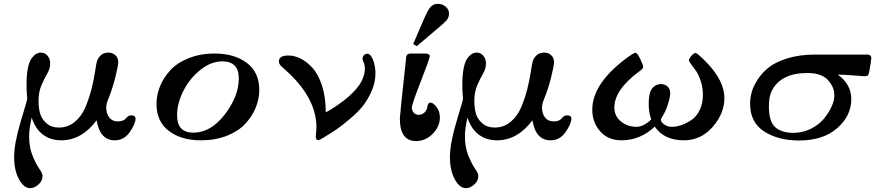

<svg xmlns="http://www.w3.org/2000/svg" viewBox="-20 -731 4590 1007"><path d="M54.2 92.8Q54.2 21 88.6 -93.5Q123 -208 123 -211.9Q123 -213.9 121.1 -235.8Q119.1 -257.8 119.1 -288.1Q119.1 -338.9 126.5 -374Q133.8 -409.2 146 -425.5Q158.2 -441.9 170.2 -448.5Q182.1 -455.1 194.8 -455.1Q215.8 -455.1 229.5 -438.5Q243.2 -421.9 243.2 -397.9Q243.2 -371.1 227.5 -344.5Q211.9 -317.9 197 -283Q182.1 -248 182.1 -201.2Q182.1 -165 190.2 -136Q198.2 -106.9 223.6 -84.5Q249 -62 289.1 -62Q336.9 -62 373.5 -93Q410.2 -124 429.7 -172.6Q449.2 -221.2 460.7 -267.1Q472.2 -313 479 -357.9Q485.8 -402.8 488.8 -411.1Q505.9 -455.1 548.8 -455.1Q569.8 -455.1 585 -441.7Q600.1 -428.2 600.1 -405.8Q600.1 -386.7 585 -325.9Q569.8 -265.1 546.9 -209Q537.1 -185.1 537.1 -168Q537.1 -133.8 553.5 -114Q569.8 -94.2 597.2 -94.2Q627.9 -94.2 640.4 -110.1Q652.8 -126 668 -126Q690.9 -126 690.9 -108.9Q690.9 -82 660.9 -38.6Q630.9 4.9 582 4.9Q503.9 4.9 486.8 -100.1Q408.7 4.9 300.8 4.9Q225.6 4.9 180.2 -48.8Q161.1 -71.8 146 -113.8Q132.8 -58.6 132.8 -17.1Q132.8 41 150.4 84.5Q168 127.9 185.5 153.1Q203.1 178.2 203.1 191.9Q203.1 217.8 181.6 236.8Q160.2 255.9 138.2 255.9Q105 255.9 79.6 209.2Q54.2 162.6 54.2 92.8Z M800.8 -186Q800.8 -231.9 818.6 -276.9Q836.4 -321.8 872.1 -361.3Q907.7 -400.9 968.8 -425.5Q1029.8 -450.2 1106.4 -450.2Q1209.5 -450.2 1274.7 -401.1Q1339.8 -352.1 1339.8 -258.8Q1339.8 -211.9 1321.3 -166.5Q1302.7 -121.1 1266.6 -82Q1230.5 -43 1170.2 -19Q1109.9 4.9 1033.7 4.9Q930.7 4.9 865.7 -44.2Q800.8 -93.3 800.8 -186ZM908.7 -127Q908.7 -35.2 993.7 -35.2Q1085.4 -35.2 1158.9 -130.6Q1232.4 -226.1 1232.4 -319.8Q1232.4 -408.7 1146.5 -409.2Q1085.4 -409.2 1029.1 -363Q972.7 -316.9 940.7 -252Q908.7 -187 908.7 -127Z M1442.4 -410.2Q1444.3 -439.9 1492.2 -439.9Q1524.4 -439.9 1556.4 -424.1Q1588.4 -408.2 1618.9 -375Q1649.4 -341.8 1668.9 -281.5Q1688.5 -221.2 1688.5 -142.1L1703.6 -149.9Q1718.8 -158.7 1730.5 -166.3Q1742.2 -173.8 1762.7 -188.5Q1783.2 -203.1 1799.3 -216.6Q1815.4 -230 1834 -249Q1852.5 -268.1 1865 -286.1Q1877.4 -304.2 1885.5 -326.7Q1893.6 -349.1 1893.6 -371.1Q1893.6 -388.2 1887.5 -403.1Q1881.3 -418 1881.3 -423.8Q1881.3 -433.6 1888.9 -441.4Q1896.5 -449.2 1906.2 -449.2Q1924.3 -449.2 1936.8 -416Q1949.2 -382.8 1949.2 -347.2Q1949.2 -299.3 1928.7 -252.7Q1908.2 -206.1 1881.8 -173.6Q1855.5 -141.1 1813 -105.5Q1770.5 -69.8 1744.9 -52.5Q1719.2 -35.2 1681.6 -12.2Q1655.8 3.9 1649.4 3.9Q1636.2 3.9 1636.2 -15.1Q1636.2 -20 1637.9 -35.9Q1639.6 -51.8 1639.6 -63Q1639.6 -222.2 1470.2 -370.1Q1459 -379.9 1454.6 -384Q1450.2 -388.2 1446.3 -395.3Q1442.4 -402.3 1442.4 -410.2Z M2077.1 -109.9Q2077.1 -126 2108.9 -416Q2108.9 -418 2109.4 -421.9Q2109.9 -425.8 2109.9 -428Q2109.9 -430.2 2110.4 -433.1Q2110.8 -436 2111.8 -438Q2112.8 -439.9 2114 -441.9Q2115.2 -443.8 2117.2 -445.3Q2119.1 -446.8 2121.6 -448Q2124 -449.2 2127.4 -449.7Q2130.9 -450.2 2134.8 -450.2H2208Q2233.9 -450.2 2233.9 -436Q2233.9 -423.8 2187 -304Q2140.1 -184.1 2140.1 -167Q2140.1 -150.9 2150.1 -139.9Q2160.2 -128.9 2174.8 -128.9Q2208 -128.9 2220.2 -164.1Q2220.2 -166 2221.7 -173.1Q2223.1 -180.2 2224.6 -183.1Q2226.1 -186 2229 -189.5Q2231.9 -192.9 2236.8 -192.9Q2252 -192.9 2269.5 -169.9Q2287.1 -147 2287.1 -115.2Q2287.1 -67.4 2249.5 -29.3Q2211.9 8.8 2162.1 8.8Q2077.1 9.3 2077.1 -109.9ZM2147 -500Q2213.9 -657.2 2222.2 -670.9Q2241.2 -707 2267.1 -710Q2272 -710.9 2277.8 -710.9Q2298.8 -710.9 2316.9 -696.5Q2335 -682.1 2335 -659.2Q2335 -638.2 2319.6 -621.6Q2304.2 -605 2225.1 -539.1Q2189 -508.3 2166 -488.8Z M2339.8 92.8Q2339.8 21 2374.3 -93.5Q2408.7 -208 2408.7 -211.9Q2408.7 -213.9 2406.7 -235.8Q2404.8 -257.8 2404.8 -288.1Q2404.8 -338.9 2412.1 -374Q2419.4 -409.2 2431.6 -425.5Q2443.8 -441.9 2455.8 -448.5Q2467.8 -455.1 2480.5 -455.1Q2501.5 -455.1 2515.1 -438.5Q2528.8 -421.9 2528.8 -397.9Q2528.8 -371.1 2513.2 -344.5Q2497.6 -317.9 2482.7 -283Q2467.8 -248 2467.8 -201.2Q2467.8 -165 2475.8 -136Q2483.9 -106.9 2509.3 -84.5Q2534.7 -62 2574.7 -62Q2622.6 -62 2659.2 -93Q2695.8 -124 2715.3 -172.6Q2734.9 -221.2 2746.3 -267.1Q2757.8 -313 2764.6 -357.9Q2771.5 -402.8 2774.4 -411.1Q2791.5 -455.1 2834.5 -455.1Q2855.5 -455.1 2870.6 -441.7Q2885.7 -428.2 2885.7 -405.8Q2885.7 -386.7 2870.6 -325.9Q2855.5 -265.1 2832.5 -209Q2822.8 -185.1 2822.8 -168Q2822.8 -133.8 2839.1 -114Q2855.5 -94.2 2882.8 -94.2Q2913.6 -94.2 2926 -110.1Q2938.5 -126 2953.6 -126Q2976.6 -126 2976.6 -108.9Q2976.6 -82 2946.5 -38.6Q2916.5 4.9 2867.7 4.9Q2789.6 4.9 2772.5 -100.1Q2694.3 4.9 2586.4 4.9Q2511.2 4.9 2465.8 -48.8Q2446.8 -71.8 2431.6 -113.8Q2418.5 -58.6 2418.5 -17.1Q2418.5 41 2436 84.5Q2453.6 127.9 2471.2 153.1Q2488.8 178.2 2488.8 191.9Q2488.8 217.8 2467.3 236.8Q2445.8 255.9 2423.8 255.9Q2390.6 255.9 2365.2 209.2Q2339.8 162.6 2339.8 92.8Z M3086.4 -155.8Q3086.4 -295.9 3275.4 -433.1Q3305.2 -454.1 3312.5 -454.1Q3322.3 -454.1 3337.9 -421.6Q3353.5 -389.2 3353.5 -380.1Q3353.5 -371.1 3334.5 -357.9Q3202.6 -260.7 3202.1 -168Q3202.1 -121.1 3237.3 -93.5Q3272.5 -65.9 3316.4 -65.9H3318.4Q3356.4 -65.9 3395.5 -105Q3382.3 -142.1 3382.3 -184.1Q3382.3 -238.3 3395.5 -259.8Q3413.6 -289.6 3447.3 -290Q3467.3 -290 3481.2 -277.1Q3495.1 -264.2 3495.1 -243.2Q3495.1 -222.2 3483.6 -185.5Q3472.2 -148.9 3453.1 -118.2Q3446.3 -108.4 3446.3 -102.1Q3446.3 -90.8 3463.4 -78.4Q3480.5 -65.9 3504.4 -65.9Q3526.4 -65.9 3550.8 -74Q3575.2 -82 3602.8 -99.1Q3630.4 -116.2 3648.4 -151.1Q3666.5 -186 3666.5 -232.9Q3666.5 -272.9 3654.8 -307.4Q3643.1 -341.8 3629.6 -360.4Q3616.2 -378.9 3604.7 -394Q3593.3 -409.2 3593.3 -414.1Q3593.3 -422.9 3606.2 -438Q3619.1 -453.1 3628.2 -453.1Q3637.2 -453.1 3687.5 -401.9Q3779.3 -305.7 3779.3 -216.8Q3779.3 -135.7 3717.8 -65.4Q3656.2 4.9 3566.4 4.9Q3463.4 4.9 3414.1 -66.9Q3337.9 4.9 3239.3 4.9Q3169.4 4.9 3127.9 -42Q3086.4 -88.9 3086.4 -155.8Z M3914.1 -187Q3914.1 -214.8 3921.9 -245.4Q3929.7 -275.9 3952.9 -312.5Q3976.1 -349.1 4012 -377.4Q4047.9 -405.8 4110.8 -425.3Q4173.8 -444.8 4254.9 -444.8H4527.8Q4549.8 -444.8 4549.8 -425.8Q4549.8 -418 4539.1 -356Q4536.1 -340.8 4531.5 -335.9Q4526.9 -331.1 4516.1 -331.1Q4513.2 -331.1 4456.1 -335.4Q4398.9 -339.8 4374 -339.8Q4444.8 -289.1 4444.8 -210.9Q4444.8 -124 4371.3 -59.1Q4297.9 5.9 4169.9 5.9Q4062 5.9 3988 -41.5Q3914.1 -88.9 3914.1 -187ZM4012.7 -172.9Q4012.7 -92.8 4046.4 -63.5Q4080.1 -34.2 4141.1 -34.2Q4189 -34.2 4231 -54.7Q4272.9 -75.2 4299.3 -106.2Q4325.7 -137.2 4340.8 -170.2Q4356 -203.1 4356 -231Q4356 -274.9 4322 -311.5Q4288.1 -348.1 4214.8 -348.1Q4073.7 -348.1 4026.9 -252.9Q4012.7 -223.6 4012.7 -172.9Z"/></svg>

Font: CMU Serif Extra
Style: BoldSlanted
Weight: 700
Italic angle: -9.46001°
Version: Version 0.7.0